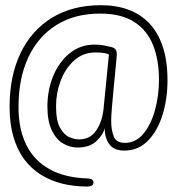

<svg xmlns="http://www.w3.org/2000/svg" viewBox="-20 -654 659 721"><path d="M307.5 46.5Q258.5 46.5 214.5 35.8Q170.5 25 134.2 2.5Q98 -20 71.5 -55.2Q45 -90.5 30.5 -139.8Q16 -189 16 -252.5Q16 -368.5 57 -454.2Q98 -540 175 -587.2Q252 -634.5 359.5 -634.5Q416.5 -634.5 462.5 -617.5Q508.5 -600.5 541.2 -565.8Q574 -531 591.5 -477.8Q609 -424.5 609 -352.5Q609 -282.5 590.2 -222.2Q571.5 -162 535.2 -125.2Q499 -88.5 447 -88.5Q407.5 -88.5 390.2 -112.8Q373 -137 373 -173Q368 -148.5 342.2 -124.2Q316.5 -100 272 -100Q241.5 -100 215.5 -116Q189.5 -132 173.8 -166.2Q158 -200.5 158 -254Q158 -316 180 -369Q202 -422 242 -454.2Q282 -486.5 335.5 -486.5Q355 -486.5 370.5 -483.5Q386 -480.5 397.5 -477.5Q409.5 -474.5 414 -468.2Q418.5 -462 418.5 -449.5Q418.5 -445 416.8 -426Q415 -407 412.5 -381Q409.5 -350 406 -314Q402.5 -278 400 -247.2Q397.5 -216.5 397.5 -200Q397.5 -165.5 407.2 -141.5Q417 -117.5 448.5 -117.5Q490 -117.5 518.5 -151.8Q547 -186 562 -240.5Q577 -295 577 -355Q577 -428.5 554.8 -484.5Q532.5 -540.5 483.8 -571.8Q435 -603 356 -603Q260.5 -603 191.8 -560Q123 -517 86.2 -438.2Q49.5 -359.5 49.5 -252Q49.5 -169 78.8 -110Q108 -51 165.8 -18.8Q223.5 13.5 309 16Q320.5 16.5 325.8 20.5Q331 24.5 331 31.5Q331 38 325.8 42.2Q320.5 46.5 307.5 46.5ZM276.5 -130.5Q319.5 -130.5 342 -165Q364.5 -199.5 369 -246.5L389 -449.5Q385.5 -452 372.8 -454.5Q360 -457 338.5 -457Q292 -457 258.8 -427.2Q225.5 -397.5 208 -351.2Q190.5 -305 190.5 -255Q190.5 -201.5 205.2 -174.8Q220 -148 240 -139.2Q260 -130.5 276.5 -130.5Z"/></svg>

Font: Sono ExtraLight Monospace ExtraLight
Style: Regular
Weight: 250
Version: Version 2.112